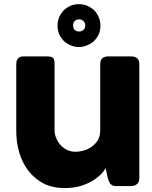

<svg xmlns="http://www.w3.org/2000/svg" viewBox="-20 -911 742 940"><path d="M649.4 -8.8Q642.6 -2.9 635.7 -2Q628.9 0 622.1 0Q596.7 0 546.9 0Q537.1 0 531.2 -2.9Q524.4 -6.8 519.5 -11.7Q515.6 -17.6 512.7 -24.4Q509.8 -31.2 507.8 -39.1Q503.9 -55.7 497.1 -87.9Q489.3 -72.3 471.7 -55.7Q454.1 -38.1 428.7 -23.4Q403.3 -8.8 369.1 1Q335.9 9.8 296.9 9.8Q239.3 9.8 195.3 -11.7Q151.4 -34.2 121.1 -72.3Q90.8 -110.4 75.2 -161.1Q59.6 -211.9 59.6 -268.6Q59.6 -377.9 59.6 -596.7Q59.6 -615.2 68.4 -625Q76.2 -634.8 94.7 -634.8Q132.8 -634.8 210 -634.8Q231.4 -634.8 239.3 -627.9Q247.1 -620.1 247.1 -599.6Q247.1 -491.2 247.1 -274.4Q247.1 -252.9 255.9 -233.4Q263.7 -213.9 278.3 -199.2Q292 -184.6 310.5 -175.8Q329.1 -168 350.6 -168Q368.2 -168 389.6 -173.8Q410.2 -179.7 428.7 -192.4Q446.3 -205.1 459 -224.6Q470.7 -245.1 470.7 -273.4Q470.7 -380.9 470.7 -597.7Q470.7 -606.4 473.6 -615.2Q476.6 -623 483.4 -627.9Q490.2 -631.8 496.1 -633.8Q502 -634.8 508.8 -634.8Q546.9 -634.8 622.1 -634.8Q643.6 -634.8 653.3 -624Q662.1 -614.3 662.1 -596.7Q662.1 -410.2 662.1 -37.1Q662.1 -27.3 658.2 -19.5Q654.3 -11.7 646.5 -6.8Q647.5 -7.8 649.4 -8.8ZM366.2 -890.6Q387.7 -890.6 407.2 -882.8Q426.8 -874 441.4 -860.4Q455.1 -845.7 463.9 -826.2Q471.7 -806.6 471.7 -785.2Q471.7 -763.7 463.9 -744.1Q455.1 -725.6 441.4 -710.9Q426.8 -697.3 407.2 -689.5Q387.7 -680.7 366.2 -680.7Q344.7 -680.7 325.2 -689.5Q306.6 -697.3 292 -710.9Q278.3 -725.6 269.5 -744.1Q261.7 -763.7 261.7 -785.2Q261.7 -806.6 269.5 -826.2Q278.3 -845.7 292 -860.4Q306.6 -874 325.2 -882.8Q344.7 -890.6 366.2 -890.6ZM367.2 -816.4Q353.5 -816.4 345.7 -807.6Q337.9 -798.8 337.9 -786.1Q337.9 -773.4 345.7 -764.6Q353.5 -756.8 367.2 -756.8Q379.9 -756.8 388.7 -764.6Q397.5 -773.4 397.5 -786.1Q397.5 -798.8 388.7 -807.6Q379.9 -816.4 367.2 -816.4Z"/></svg>

Font: Cocogoose
Style: Regular
Weight: 400
Designer: Cosimo Lorenzo Pancini
Version: Version 1.000